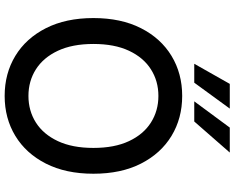

<svg xmlns="http://www.w3.org/2000/svg" viewBox="-110 -868 987 808"><g transform="rotate(90 384.0 -464.5)"><path d="M711.6 -363.6Q711.6 -247.5 669 -163.7Q626.4 -79.9 552.4 -35Q478.3 9.9 384.2 9.9Q289.8 9.9 215.7 -35Q141.7 -79.9 99.1 -163.7Q56.5 -247.5 56.5 -363.6Q56.5 -480.1 99.1 -563.7Q141.7 -647.4 215.7 -692.3Q289.8 -737.2 384.2 -737.2Q478.3 -737.2 552.4 -692.3Q626.4 -647.4 669 -563.7Q711.6 -480.1 711.6 -363.6ZM603 -363.6Q603 -452.4 574.4 -513.3Q545.8 -574.2 496.3 -605.6Q446.7 -637.1 384.2 -637.1Q321.7 -637.1 272.2 -605.6Q222.7 -574.2 194.1 -513.3Q165.5 -452.4 165.5 -363.6Q165.5 -275.2 194.1 -214.1Q222.7 -153.1 272.2 -121.6Q321.7 -90.2 384.2 -90.2Q446.7 -90.2 496.3 -121.6Q545.8 -153.1 574.4 -214.1Q603 -275.2 603 -363.6ZM407 -788 517.4 -937.5H622.5L491.8 -788ZM248.9 -788 333.5 -937.5H437.5L328.5 -788Z"/></g></svg>

Font: Inter UI Medium
Style: Regular
Weight: 500
Designer: Rasmus Andersson
Foundry: rsms
Version: 3.2;8d6f07862